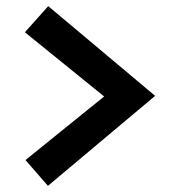

<svg xmlns="http://www.w3.org/2000/svg" viewBox="-20 -660 566 625"><path d="M137 -640 485 -348 136 -55 63 -139 319 -346 61 -555Z"/></svg>

Font: Rosa Sans
Style: Bold
Weight: 700
Designer: Pentagram / MCKL
Foundry: Pentagram / MCKL
Version: Version 1.005;September 16, 2019;FontCreator 11.5.0.2425 64-